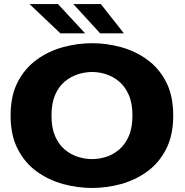

<svg xmlns="http://www.w3.org/2000/svg" viewBox="-20 -920 915 951"><path d="M436.5 11Q364.5 11 293.2 -8.2Q222 -27.5 163 -69.8Q104 -112 68.2 -180.8Q32.5 -249.5 32.5 -348Q32.5 -446.5 68.2 -514.8Q104 -583 163 -625.2Q222 -667.5 293.2 -686.8Q364.5 -706 436.5 -706Q507.5 -706 578.5 -686.8Q649.5 -667.5 708.2 -625.2Q767 -583 802.5 -514.8Q838 -446.5 838 -348Q838 -249.5 802.5 -180.8Q767 -112 708.2 -69.8Q649.5 -27.5 578.5 -8.2Q507.5 11 436.5 11ZM436.5 -132Q470.5 -132 505.5 -143Q540.5 -154 570 -179Q599.5 -204 617.8 -245.5Q636 -287 636 -348Q636 -408.5 617.8 -450Q599.5 -491.5 570 -516.2Q540.5 -541 505.5 -552.2Q470.5 -563.5 436.5 -563.5Q402 -563.5 366.5 -552.2Q331 -541 301 -516.2Q271 -491.5 253 -450Q235 -408.5 235 -348Q235 -287 253 -245.5Q271 -204 301 -179Q331 -154 366.5 -143Q402 -132 436.5 -132ZM476 -755 343 -900H479.5L593.5 -755ZM279 -755 126 -900H267L401.5 -755Z"/></svg>

Font: Trispace SemiExpanded ExtraBold
Style: Regular
Weight: 800
Width: 6
Designer: Tyler Finck
Foundry: Etcetera Type Company
Version: Version 1.210; ttfautohint (v1.8.3)